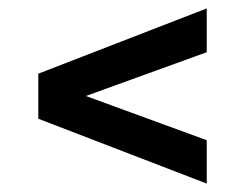

<svg xmlns="http://www.w3.org/2000/svg" viewBox="-20 -481 581 456"><path d="M471 -45 71 -199V-306L471 -461V-357L184 -253L471 -148Z"/></svg>

Font: Saira SemiBold
Style: Regular
Weight: 600
Designer: Hector Gatti with collaboration of the Omnibus-Type team
Foundry: Omnibus-Type
Version: Version 1.100; ttfautohint (v1.8.3)